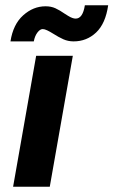

<svg xmlns="http://www.w3.org/2000/svg" viewBox="-20 -713 433 733"><path d="M118 -500H258L170 0H30ZM154 -689Q175 -689 191.5 -681.5Q208 -674 228 -660Q231 -658 240 -652.5Q249 -647 256 -644.5Q263 -642 269 -642Q296 -642 304 -693H393Q383 -623 347 -589Q311 -555 261 -555Q240 -555 222 -563Q204 -571 182 -585Q171 -592 160.5 -597Q150 -602 143 -602Q133 -602 123 -589Q113 -576 109 -555H20Q30 -620 68.5 -654.5Q107 -689 154 -689Z"/></svg>

Font: Sarabun ExtraBold
Style: Italic
Weight: 800
Italic angle: -10°
Designer: Suppakit Chalermlarp | Katatrad Co.,Ltd.
Foundry: Cadson Demak Co.,Ltd.
Version: Version 1.000; ttfautohint (v1.6)